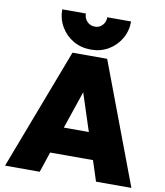

<svg xmlns="http://www.w3.org/2000/svg" viewBox="-100 -1031 955 1112"><g transform="rotate(10 377.5 -474.5)"><path d="M6 0 277 -712H481L749 0H541L502 -120H250L210 0ZM303 -276H450L378 -497ZM580 -949Q580 -893 553 -847Q526 -801 480.5 -774.5Q435 -748 379 -748Q321 -748 275 -774.5Q229 -801 202 -847Q175 -893 175 -949H314Q314 -921 332.5 -902Q351 -883 379 -883Q405 -883 422.5 -902Q440 -921 440 -949Z"/></g></svg>

Font: Outfit Black
Style: Regular
Weight: 900
Designer: Rodrigo Fuenzalida
Foundry: fragTYPE
Version: Version 1.100; ttfautohint (v1.8.4.7-5d5b)